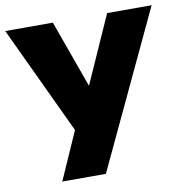

<svg xmlns="http://www.w3.org/2000/svg" viewBox="-91 -775 816 850"><g transform="rotate(-10 317.0 -350.0)"><path d="M646 -700 317 0H121L216 -215L-12 -700H202L311 -397L446 -700Z"/></g></svg>

Font: Jost* Heavy
Style: Regular
Weight: 800
Version: Version 3.7